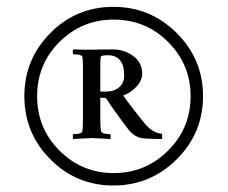

<svg xmlns="http://www.w3.org/2000/svg" viewBox="-20 -662 679 573"><path d="M315.4 -514.6Q350.6 -514.6 377.4 -495.1Q404.3 -475.6 404.3 -442.4Q404.3 -420.9 386.2 -402.3Q368.2 -383.8 347.7 -377Q370.1 -344.7 413.1 -292Q436.5 -264.6 463.9 -262.7V-247.1Q432.6 -247.1 409.2 -249Q382.8 -251 363.3 -275.4Q314.5 -339.8 299.8 -364.3Q296.9 -370.1 290 -370.1H279.3V-302.7Q279.3 -276.4 282.2 -269.5Q285.2 -261.7 308.6 -261.7Q310.5 -259.8 310.5 -253.9Q310.5 -248 308.6 -247.1Q258.8 -250 254.9 -250Q248 -250 198.2 -247.1Q197.3 -248 197.3 -253.9Q197.3 -259.8 198.2 -261.7Q222.7 -261.7 225.6 -269.5Q227.5 -274.4 227.5 -302.7V-460Q227.5 -488.3 225.6 -493.2Q222.7 -500 198.2 -500Q197.3 -502 197.3 -507.8Q197.3 -513.7 198.2 -514.6Q215.8 -513.7 255.9 -513.7Q263.7 -513.7 283.2 -514.2Q302.7 -514.6 315.4 -514.6ZM350.6 -436.5Q350.6 -497.1 301.8 -497.1Q283.2 -497.1 281.2 -493.2Q279.3 -488.3 279.3 -464.8V-388.7H296.9Q320.3 -388.7 335.4 -401.4Q350.6 -414.1 350.6 -436.5ZM548.8 -375Q548.8 -469.7 481.9 -536.6Q415 -603.5 319.3 -603.5Q224.6 -603.5 157.7 -537.1Q90.8 -470.7 90.8 -375Q90.8 -279.3 157.7 -212.4Q224.6 -145.5 319.3 -145.5Q414.1 -145.5 481.4 -212.4Q548.8 -279.3 548.8 -375ZM130.4 -186.5Q52.7 -264.6 52.7 -375Q52.7 -485.4 130.4 -563.5Q208 -641.6 318.4 -641.6Q428.7 -641.6 507.3 -563.5Q585.9 -485.4 585.9 -375Q585.9 -264.6 507.3 -186.5Q428.7 -108.4 318.4 -108.4Q208 -108.4 130.4 -186.5Z"/></svg>

Font: Crimson
Style: Semibold
Weight: 600
Version: Version 0.8